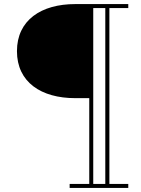

<svg xmlns="http://www.w3.org/2000/svg" viewBox="-20 -770 691 940"><path d="M348 -289.5H417V130.5H321V150H608V130.5H515.5V-730.5H608V-750H348C182.5 -750 63 -672 63 -519.5C63 -367 182.5 -289.5 348 -289.5ZM495.5 130.5H436.5V-730.5H495.5Z"/></svg>

Font: Bodoni* 11pt
Style: Bold
Weight: 700
Version: Version 2.3